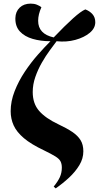

<svg xmlns="http://www.w3.org/2000/svg" viewBox="-20 -812 547 1062"><path d="M288 230 277 220Q300 192 311 168Q322 144 322 115Q322 94 314.5 80Q307 66 286 53Q265 40 224 20Q152 -14 112 -48Q72 -82 55.5 -118.5Q39 -155 39 -197Q39 -252 61 -308Q83 -364 117 -415Q151 -466 189 -509Q227 -552 259 -584Q205 -584 160.5 -597Q116 -610 90 -638Q64 -666 65 -712Q66 -748 89 -770Q112 -792 150 -792Q169 -792 184 -786Q199 -780 209 -772Q191 -732 191 -697Q191 -624 277 -605Q340 -671 384 -710.5Q428 -750 452 -760Q476 -751 491.5 -733.5Q507 -716 507 -689Q507 -656 476.5 -630.5Q446 -605 397 -591.5Q348 -578 293 -584Q278 -564 255.5 -533.5Q233 -503 211.5 -465.5Q190 -428 175.5 -386.5Q161 -345 161 -303Q161 -239 196.5 -198.5Q232 -158 302 -125Q349 -103 379.5 -82.5Q410 -62 425.5 -37Q441 -12 441 25Q441 65 419 101.5Q397 138 362 170.5Q327 203 288 230Z"/></svg>

Font: Literata 72pt
Style: Bold Italic
Weight: 700
Italic angle: -2°
Designer: Latin by Veronika Burian and Jose Scaglione. Greek by Irene Vlachou. Cyrillic by Vera Evstafieva
Foundry: TypeTogether
Version: Version 3.002